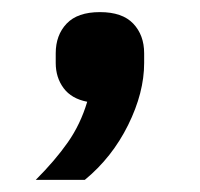

<svg xmlns="http://www.w3.org/2000/svg" viewBox="-20 -159 330 317"><path d="M145 -139Q182 -139 200 -120Q218 -101 218 -71V-55Q218 -6 191.5 47.5Q165 101 120 138H39Q71 106 92 76Q113 46 124 9Q98 4 85 -13.5Q72 -31 72 -55V-71Q72 -101 90 -120Q108 -139 145 -139Z"/></svg>

Font: IBM Plex Sans Thai Medium
Style: Regular
Weight: 500
Designer: Mike Abbink, Paul van der Laan, Pieter van Rosmalen, Ben Mitchell, Mark Frömberg
Foundry: Bold Monday
Version: Version 1.1